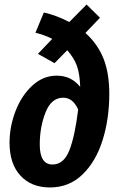

<svg xmlns="http://www.w3.org/2000/svg" viewBox="-20 -810 531 845"><path d="M461 -397Q461 -287 431.5 -193Q402 -99 343 -42Q284 15 200 15Q118 15 70 -37Q22 -89 22 -182Q22 -253 48.5 -321.5Q75 -390 122.5 -433.5Q170 -477 229 -477Q263 -477 288 -464.5Q313 -452 333 -428Q331 -485 318.5 -520Q306 -555 276 -589L220 -532L147 -573L210 -639Q176 -656 136 -666L173 -755Q228 -743 285 -713L361 -790L420 -732L356 -665Q411 -615 436 -551Q461 -487 461 -397ZM324 -328Q301 -380 258 -380Q206 -380 180.5 -315.5Q155 -251 155 -174Q155 -86 211 -86Q261 -86 285.5 -149Q310 -212 324 -328Z"/></svg>

Font: Fira Sans Extra Condensed SemiBold
Style: Italic
Weight: 600
Width: 3
Italic angle: -8°
Designer: Carrois Corporate & Edenspiekermann AG
Foundry: Carrois Corporate GbR & Edenspiekermann AG
Version: Version 4.203